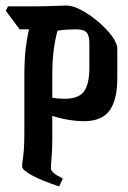

<svg xmlns="http://www.w3.org/2000/svg" viewBox="-20 -663 462 694"><path d="M194 11Q128 -11 94 -30Q60 -49 60 -61Q60 -72 62 -84Q64 -96 66 -119Q68 -142 68 -185V-385Q68 -451 73.5 -492.5Q79 -534 85 -557H51L1 -624L9 -640H99Q138 -640 171 -641.5Q204 -643 220 -643Q243 -643 274 -626.5Q305 -610 334.5 -585Q364 -560 384 -533.5Q404 -507 404 -486V-380Q404 -302 376 -263.5Q348 -225 284 -225Q257 -225 227 -230Q197 -235 169 -244V-163Q169 -120 166.5 -94.5Q164 -69 164 -55Q164 -38 207 -18ZM254 -557Q239 -557 222.5 -556Q206 -555 188 -552Q180 -525 174.5 -485Q169 -445 169 -392V-310Q188 -306 213 -306Q265 -306 284 -333Q303 -360 303 -418V-507Q303 -534 293 -545.5Q283 -557 254 -557Z"/></svg>

Font: Jaini
Style: Regular
Weight: 400
Designer: Maithili Shingre, Girish Dalvi (Devanagari), Taresh Vohra (Latin)
Foundry: Ek Type
Version: Version 2.000; ttfautohint (v1.8.4.7-5d5b)